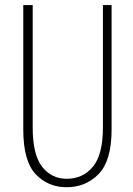

<svg xmlns="http://www.w3.org/2000/svg" viewBox="-20 -746 540 777"><path d="M250 11.7Q173.8 11.7 124 -41.5Q74.2 -94.7 74.2 -221.7V-725.6H112.3V-230.5Q112.3 -120.1 150.4 -71.3Q188.5 -22.5 250 -22.5Q315.4 -22.5 356 -71.3Q396.5 -120.1 396.5 -230.5V-725.6H431.6V-221.7Q431.6 -95.7 379.4 -42Q327.1 11.7 250 11.7Z"/></svg>

Font: Gen Shin Gothic Monospace ExtraLight
Style: Regular
Weight: 200
Designer: [Source Han Sans]
Ryoko NISHIZUKA  (kana & ideographs); Paul D. Hunt (Latin, Greek & Cyrillic); Wenlong ZHANG  (bopomofo
Version: Version 1.002.20150607